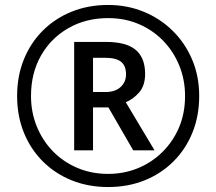

<svg xmlns="http://www.w3.org/2000/svg" viewBox="-20 -744 872 774"><path d="M279 -138V-575H407Q489 -575 527 -543Q565 -511 565 -446Q565 -399 541 -371.5Q517 -344 487 -332L603 -138H517L417 -311H355V-138ZM405 -373Q444 -373 466 -393Q488 -413 488 -444Q488 -479 468 -495Q448 -511 404 -511H355V-373ZM416 10Q336 10 269 -17Q202 -44 152.5 -93.5Q103 -143 76 -210Q49 -277 49 -357Q49 -437 76 -504Q103 -571 152.5 -620.5Q202 -670 269 -697Q336 -724 416 -724Q492 -724 558.5 -697Q625 -670 675.5 -620.5Q726 -571 754.5 -504Q783 -437 783 -357Q783 -277 756 -210Q729 -143 679.5 -93.5Q630 -44 563 -17Q496 10 416 10ZM416 -43Q480 -43 536 -66Q592 -89 635 -131.5Q678 -174 702 -231Q726 -288 726 -357Q726 -422 703 -479Q680 -536 638.5 -579Q597 -622 540.5 -646.5Q484 -671 416 -671Q326 -671 255.5 -630.5Q185 -590 145 -519.5Q105 -449 105 -357Q105 -292 128 -235Q151 -178 192.5 -135Q234 -92 291 -67.5Q348 -43 416 -43Z"/></svg>

Font: Noto Sans Hanifi Rohingya
Style: Regular
Weight: 400
Designer: Monotype Design Team and DaltonMaag
Foundry: Google LLC
Version: Version 2.101